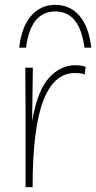

<svg xmlns="http://www.w3.org/2000/svg" viewBox="-20 -769 395 789"><path d="M328 -463Q318 -467 308.5 -468Q299 -469 288 -469Q201 -469 157.5 -354.5Q114 -240 114 0H85V-314L84 -491H115L112 -271Q134 -398 181.5 -449.5Q229 -501 289 -501Q299 -501 311 -499.5Q323 -498 332 -494ZM327 -573Q308 -722 207 -722Q106 -722 87 -573H59Q68 -657 107 -703Q146 -749 207 -749Q269 -749 307.5 -703Q346 -657 355 -573Z"/></svg>

Font: Livvic Thin
Style: Regular
Weight: 250
Designer: Jacques Le Bailly, Baron von Fonthausen
Version: Version 1.001; ttfautohint (v1.8.2)